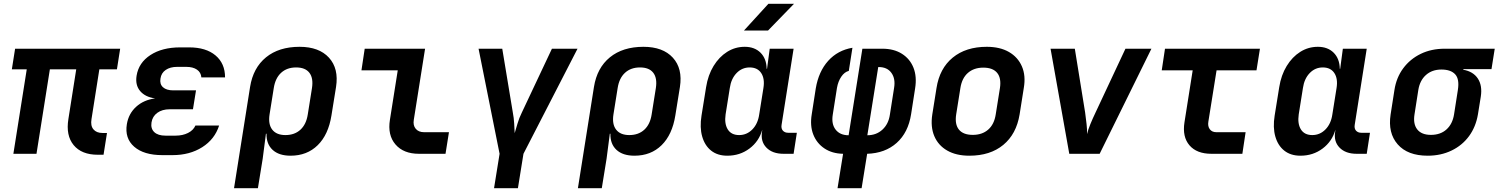

<svg xmlns="http://www.w3.org/2000/svg" viewBox="-20 -805 7844 1005"><path d="M492 5Q407 5 365.5 -45.5Q324 -96 338 -182L379 -442H241L171 0H50L120 -442H42L59 -550H609L592 -442H500L459 -182Q453 -147 469 -128Q485 -109 516 -109H540L522 5Z M883 7H830Q733 7 682.5 -37Q632 -81 644 -155Q653 -210 692.5 -246Q732 -282 792 -290Q740 -297 713.5 -328.5Q687 -360 695 -409Q706 -477 767.5 -517Q829 -557 923 -557H970Q1058 -557 1108 -515Q1158 -473 1158 -400H1034Q1032 -426 1011 -440.5Q990 -455 955 -455H907Q871 -455 847.5 -439Q824 -423 820 -394Q815 -365 833 -348.5Q851 -332 887 -332H1006L990 -233H868Q829 -233 803.5 -214.5Q778 -196 773 -164Q768 -132 787.5 -113.5Q807 -95 846 -95H899Q936 -95 964 -109Q992 -123 1003 -148H1127Q1104 -76 1038.5 -34.5Q973 7 883 7Z M1205 180 1289 -350Q1305 -450 1372.5 -505Q1440 -560 1548 -560Q1650 -560 1702 -503Q1754 -446 1739 -350L1715 -201Q1699 -100 1643 -45Q1587 10 1501 10Q1440 10 1407 -20.5Q1374 -51 1375 -105H1372L1355 26L1330 180ZM1474 -98Q1522 -98 1552.5 -126Q1583 -154 1591 -206L1613 -344Q1621 -396 1599.5 -424Q1578 -452 1530 -452Q1482 -452 1451.5 -424Q1421 -396 1413 -344L1391 -206Q1383 -155 1405 -126.5Q1427 -98 1474 -98Z M2173 0Q2092 0 2050 -49Q2008 -98 2021 -178L2062 -437H1872L1889 -550H2205L2146 -178Q2141 -149 2156 -131Q2171 -113 2200 -113H2330L2312 0Z M2566 180 2595 0 2485 -550H2609L2664 -218Q2670 -187 2671.5 -157Q2673 -127 2674 -108Q2680 -127 2688.5 -157Q2697 -187 2712 -217L2869 -550H3003L2720 0L2691 180Z M3005 180 3089 -350Q3105 -450 3172.5 -505Q3240 -560 3348 -560Q3450 -560 3502 -503Q3554 -446 3539 -350L3515 -201Q3499 -100 3443 -45Q3387 10 3301 10Q3240 10 3207 -20.5Q3174 -51 3175 -105H3172L3155 26L3130 180ZM3274 -98Q3322 -98 3352.5 -126Q3383 -154 3391 -206L3413 -344Q3421 -396 3399.5 -424Q3378 -452 3330 -452Q3282 -452 3251.5 -424Q3221 -396 3213 -344L3191 -206Q3183 -155 3205 -126.5Q3227 -98 3274 -98Z M3874 -645 4002 -785H4136L4000 -645ZM3787 10Q3736 10 3702.5 -16.5Q3669 -43 3655.5 -90.5Q3642 -138 3652 -200L3676 -349Q3686 -412 3715 -459.5Q3744 -507 3786 -533.5Q3828 -560 3878 -560Q3930 -560 3961 -529Q3992 -498 3993 -445H3995L4009 -550H4134L4071 -151Q4068 -132 4078 -121Q4088 -110 4106 -110H4151L4134 0H4081Q4023 0 3991.5 -32.5Q3960 -65 3969 -117L3970 -126Q3953 -65 3903 -27.5Q3853 10 3787 10ZM3849 -98Q3889 -98 3918 -127.5Q3947 -157 3954 -206L3976 -344Q3984 -393 3964.5 -422.5Q3945 -452 3904 -452Q3864 -452 3835.5 -422.5Q3807 -393 3800 -344L3778 -206Q3771 -157 3789.5 -127.5Q3808 -98 3849 -98Z M4364 180 4393 0Q4336 -1 4295.5 -28Q4255 -55 4237 -101Q4219 -147 4229 -207L4250 -342Q4265 -431 4315 -486.5Q4365 -542 4442 -555L4423 -434Q4400 -428 4383.5 -403.5Q4367 -379 4361 -345L4339 -205Q4331 -156 4354 -126.5Q4377 -97 4422 -97L4494 -550H4599Q4659 -550 4701 -523.5Q4743 -497 4761.5 -450.5Q4780 -404 4770 -342L4749 -207Q4734 -111 4673.5 -57Q4613 -3 4519 0L4490 180ZM4520 -97Q4567 -97 4599 -126.5Q4631 -156 4638 -205L4660 -345Q4668 -393 4646 -423.5Q4624 -454 4580 -454H4577Z M5054 10Q4985 10 4938 -17Q4891 -44 4870.5 -92.5Q4850 -141 4860 -206L4882 -344Q4898 -447 4967 -503.5Q5036 -560 5145 -560Q5214 -560 5261 -533Q5308 -506 5329 -457.5Q5350 -409 5339 -345L5317 -206Q5300 -103 5231.5 -46.5Q5163 10 5054 10ZM5072 -99Q5121 -99 5152.5 -126.5Q5184 -154 5192 -206L5214 -344Q5222 -396 5199.5 -423.5Q5177 -451 5127 -451Q5078 -451 5046.5 -423.5Q5015 -396 5007 -344L4985 -206Q4977 -154 4999.5 -126.5Q5022 -99 5072 -99Z M5577 0 5479 -550H5606L5660 -216Q5664 -186 5667.5 -155.5Q5671 -125 5670 -103Q5675 -125 5687.5 -155.5Q5700 -186 5714 -215L5871 -550H6007L5736 0Z M6321 0Q6244 0 6206 -44.5Q6168 -89 6180 -165L6223 -437H6061L6078 -550H6575L6557 -437H6348L6305 -168Q6301 -144 6312.5 -128.5Q6324 -113 6347 -113H6500L6483 0Z M6787 10Q6736 10 6702.5 -16.5Q6669 -43 6655.5 -90.5Q6642 -138 6652 -200L6676 -349Q6686 -412 6715 -459.5Q6744 -507 6786 -533.5Q6828 -560 6878 -560Q6930 -560 6961 -529Q6992 -498 6993 -445H6995L7009 -550H7134L7071 -151Q7068 -132 7078 -121Q7088 -110 7106 -110H7151L7134 0H7081Q7023 0 6991.5 -32.5Q6960 -65 6969 -117L6970 -126Q6953 -65 6903 -27.5Q6853 10 6787 10ZM6849 -98Q6889 -98 6918 -127.5Q6947 -157 6954 -206L6976 -344Q6984 -393 6964.5 -422.5Q6945 -452 6904 -452Q6864 -452 6835.5 -422.5Q6807 -393 6800 -344L6778 -206Q6771 -157 6789.5 -127.5Q6808 -98 6849 -98Z M7453 10Q7348 10 7296 -49.5Q7244 -109 7259 -206L7279 -334Q7289 -399 7325 -447.5Q7361 -496 7416.5 -523Q7472 -550 7542 -550H7804L7787 -443H7640L7639 -440Q7691 -431 7715.5 -394Q7740 -357 7731 -299L7716 -206Q7705 -141 7669.5 -92.5Q7634 -44 7578 -17Q7522 10 7453 10ZM7470 -99Q7520 -99 7551.5 -127.5Q7583 -156 7591 -206L7611 -334Q7620 -391 7597 -416Q7574 -441 7525 -441Q7476 -441 7444 -412.5Q7412 -384 7404 -334L7384 -206Q7376 -156 7398.5 -127.5Q7421 -99 7470 -99Z"/></svg>

Font: JetBrains Mono NL
Style: Bold Italic
Weight: 700
Italic angle: -9°
Designer: Philipp Nurullin, Konstantin Bulenkov
Foundry: JetBrains
Version: Version 2.304; ttfautohint (v1.8.4.7-5d5b)